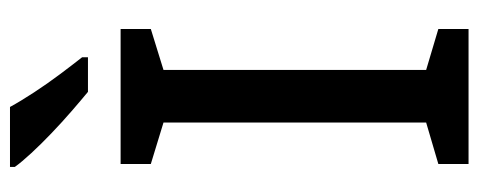

<svg xmlns="http://www.w3.org/2000/svg" viewBox="-314 -668 981 394"><g transform="rotate(-90 177.0 -470.5)"><path d="M315 0H38V-62L123 -87V-626L38 -652V-714H315V-652L231 -626V-87L315 -62ZM155 -941Q167 -919 185 -891.5Q203 -864 222.5 -838Q242 -812 257 -793V-781H186Q169 -795 146.5 -814.5Q124 -834 101.5 -855.5Q79 -877 60.5 -897Q42 -917 32 -931V-941Z"/></g></svg>

Font: Noto Sans Cham Medium
Style: Regular
Weight: 500
Version: Version 2.002